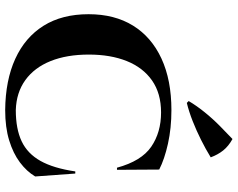

<svg xmlns="http://www.w3.org/2000/svg" viewBox="-106 -776 896 723"><g transform="rotate(90 341.5 -415.0)"><path d="M634 -251 645 -100Q626 -68 592 -42.5Q558 -17 509 -2Q460 13 395 13Q283 12 202 -25Q121 -62 77.5 -131.5Q34 -201 34 -301Q34 -399 77 -468.5Q120 -538 201 -575.5Q282 -613 395 -613Q463 -613 521.5 -600Q580 -587 619 -567L620 -408H612Q587 -500 533 -537Q479 -574 404 -574Q332 -574 283.5 -540Q235 -506 210.5 -445Q186 -384 186 -302Q186 -219 210.5 -158Q235 -97 282 -63Q329 -29 395 -27Q466 -27 512.5 -49Q559 -71 586.5 -120Q614 -169 626 -251ZM361 -678Q378 -707 403 -738Q428 -769 455.5 -796Q483 -823 504 -843Q531 -828 547 -808Q563 -788 573 -761Q542 -742 507 -724.5Q472 -707 436.5 -693Q401 -679 368 -671Z"/></g></svg>

Font: Cinzel
Style: Bold
Weight: 700
Designer: Natanael Gama
Version: Version 2.000